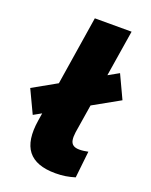

<svg xmlns="http://www.w3.org/2000/svg" viewBox="-177 -779 680 864"><g transform="rotate(20 163.5 -347.0)"><path d="M196 11Q103 11 65 -37.5Q27 -86 43 -186L125 -705H301L219 -193Q216 -171 218.5 -156Q221 -141 231.5 -133.5Q242 -126 261 -126Q272 -126 283 -127.5Q294 -129 303 -131L289 -3Q266 4 244 7.5Q222 11 196 11ZM11 -201 -41 -311 316 -512 368 -401Z"/></g></svg>

Font: Nunito Sans 10pt SemiCondensed Black
Style: Italic
Weight: 900
Width: 4
Italic angle: -9°
Designer: Vernon Adams
Foundry: Vernon Adams
Version: Version 3.101;gftools[0.9.27]